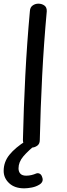

<svg xmlns="http://www.w3.org/2000/svg" viewBox="-38 -788 367 1047"><path d="M125 -727Q126 -748 140 -758Q154 -768 171 -768Q190 -768 204 -758Q218 -748 217 -726Q201 -551 192 -375.5Q183 -200 179 -24Q179 -3 164.5 7Q150 17 133 17Q115 17 101 7Q87 -3 87 -25Q91 -200 100 -376Q109 -552 125 -727ZM94 239Q42 239 12 211Q-18 183 -18 144Q-18 95 13.5 56Q45 17 104 -20H170V-10Q115 34 89 65Q63 96 63 130Q63 148 73 159Q83 170 105 170Q120 170 134 166.5Q148 163 157 159Q168 154 178 159Q188 164 192 178Q197 191 193 201Q189 211 178 218Q159 230 135.5 234.5Q112 239 94 239Z"/></svg>

Font: Playpen Sans Arabic
Style: Regular
Weight: 400
Designer: Azza Alameddine, Laura Meseguer, Veronika Burian, José Scaglione
Foundry: TypeTogether
Version: Version 2.000